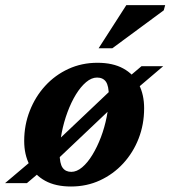

<svg xmlns="http://www.w3.org/2000/svg" viewBox="-58 -700 652 734"><path d="M314.5 -460Q373.5 -460 413.2 -438.2Q453 -416.5 473 -377.2Q493 -338 493 -286Q493 -224.5 472 -170.5Q451 -116.5 413 -75.2Q375 -34 324.2 -10.5Q273.5 13 213.5 13Q154.5 13 114.8 -8.8Q75 -30.5 54.8 -69.8Q34.5 -109 34.5 -161Q34.5 -222 55.8 -276.2Q77 -330.5 114.8 -371.8Q152.5 -413 203.5 -436.5Q254.5 -460 314.5 -460ZM214.5 -43Q235.5 -43 256.2 -60.5Q277 -78 295.2 -108Q313.5 -138 327.8 -175.5Q342 -213 350 -253.8Q358 -294.5 358 -333.5Q358 -372 346.8 -387.8Q335.5 -403.5 313 -403.5Q292 -403.5 271.2 -386Q250.5 -368.5 232.2 -338.8Q214 -309 200 -271.2Q186 -233.5 178 -192.8Q170 -152 170 -113.5Q170 -75 181.2 -59Q192.5 -43 214.5 -43ZM483 -447H566L445.5 -344.5L407.5 -324L150.5 -80.5L113 -57.5L45 0H-38.5L81.5 -101.5L119.5 -122L377.5 -366.5L415 -389.5ZM319 -515.5 425 -680.5H573.5L568 -660.5L371.5 -515.5Z"/></svg>

Font: Newsreader 16pt 16pt
Style: Bold Italic
Weight: 700
Italic angle: -17°
Version: Version 1.003